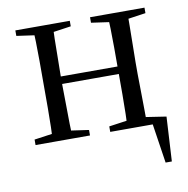

<svg xmlns="http://www.w3.org/2000/svg" viewBox="-72 -529 741 757"><g transform="rotate(-10 298.5 -151.0)"><path d="M547 0 504 -21 531 157H556L566 -21L461 -37V0ZM107 0H187Q186 -22 185 -59Q184 -96 184 -138Q183 -179 183 -213V-253Q183 -284 184 -324Q184 -363 185 -400Q186 -437 187 -459H107Q109 -437 110 -400Q110 -363 111 -324Q111 -284 111 -253V-206Q111 -175 111 -136Q110 -96 110 -59Q109 -22 107 0ZM406 0H486Q485 -22 485 -59Q484 -96 484 -136Q483 -175 483 -206V-253Q483 -284 484 -324Q484 -363 485 -400Q485 -437 486 -459H406Q408 -437 409 -400Q409 -363 410 -324Q410 -284 410 -253V-213Q410 -179 410 -138Q409 -96 409 -59Q408 -22 406 0ZM38 0H256V-22L159 -36H137L38 -22ZM38 -437 137 -423H159L256 -437V-459H38ZM337 0H555V-22L458 -36H436L337 -22ZM337 -437 436 -423H458L555 -437V-459H337ZM145 -219H445V-249H145Z"/></g></svg>

Font: Source Serif 4 48pt
Style: Regular
Weight: 400
Designer: Frank Grie√ühammer
Foundry: Adobe Systems Incorporated
Version: Version 4.004;hotconv 1.0.116;makeotfexe 2.5.65601